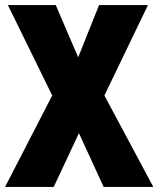

<svg xmlns="http://www.w3.org/2000/svg" viewBox="-21 -734 622 754"><path d="M581 0H386L289 -211L190 0H-1L184 -359L10 -714H198L286 -509L368 -714H560L389 -359Z"/></svg>

Font: Noto Sans Lao UI Cond Blk
Style: Regular
Weight: 900
Width: 3
Designer: Monotype Design Team
Foundry: Monotype Imaging Inc.
Version: Version 2.000; ttfautohint (v1.8.4.7-5d5b)